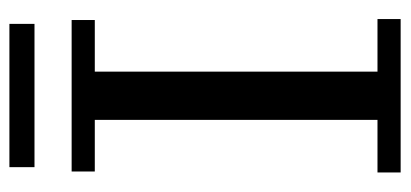

<svg xmlns="http://www.w3.org/2000/svg" viewBox="-246 -604 851 398"><g transform="rotate(-90 179.0 -405.5)"><path d="M20 0V-48H129V-634H22V-682H336V-634H229V-48H338V0ZM31 -759V-811H328V-759Z"/></g></svg>

Font: Montagu Slab
Style: Bold
Weight: 700
Designer: Florian Karsten
Foundry: Florian Karsten
Version: Version 1.000